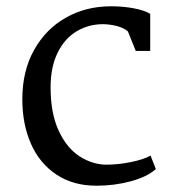

<svg xmlns="http://www.w3.org/2000/svg" viewBox="-20 -581 550 611"><path d="M458 -537V-419H412L387 -481Q373 -493 350.5 -498.5Q328 -504 307 -504Q262 -504 224 -481.5Q186 -459 163.5 -413.5Q141 -368 141 -303Q141 -220 167 -164.5Q193 -109 234 -83Q275 -57 319 -57Q357 -57 398 -65.5Q439 -74 459 -86L476 -43Q448 -18 396 -4Q344 10 287 10Q213 10 159.5 -25.5Q106 -61 78.5 -123.5Q51 -186 51 -265Q51 -355 88.5 -422Q126 -489 190 -525Q254 -561 333 -561Q372 -561 406 -554.5Q440 -548 458 -537Z"/></svg>

Font: Martel DemiBold
Style: Regular
Weight: 600
Designer: Dan Reynolds
Foundry: Dan Reynolds
Version: Version 1.001; ttfautohint (v1.1) -l 5 -r 5 -G 72 -x 0 -D la